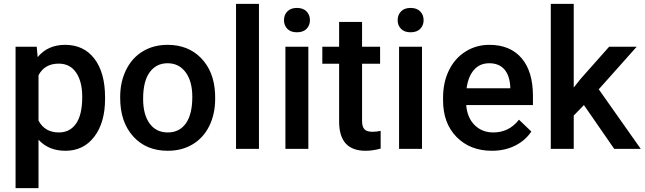

<svg xmlns="http://www.w3.org/2000/svg" viewBox="-20 -770 3334 993"><path d="M523.4 -258.8Q523.4 -136.2 467.8 -63.2Q412.1 9.8 318.4 9.8Q231.4 9.8 179.2 -47.4V203.1H60.5V-528.3H169.9L174.8 -474.6Q227.1 -538.1 316.9 -538.1Q413.6 -538.1 468.5 -466.1Q523.4 -394 523.4 -266.1ZM405.3 -269Q405.3 -348.1 373.8 -394.5Q342.3 -440.9 283.7 -440.9Q210.9 -440.9 179.2 -380.9V-146.5Q211.4 -85 284.7 -85Q341.3 -85 373.3 -130.6Q405.3 -176.3 405.3 -269Z M601.6 -269Q601.6 -346.7 632.3 -408.9Q663.1 -471.2 718.8 -504.6Q774.4 -538.1 846.7 -538.1Q953.6 -538.1 1020.3 -469.2Q1086.9 -400.4 1092.3 -286.6L1092.8 -258.8Q1092.8 -180.7 1062.7 -119.1Q1032.7 -57.6 976.8 -23.9Q920.9 9.8 847.7 9.8Q735.8 9.8 668.7 -64.7Q601.6 -139.2 601.6 -263.2ZM720.2 -258.8Q720.2 -177.2 753.9 -131.1Q787.6 -85 847.7 -85Q907.7 -85 941.2 -131.8Q974.6 -178.7 974.6 -269Q974.6 -349.1 940.2 -396Q905.8 -442.9 846.7 -442.9Q788.6 -442.9 754.4 -396.7Q720.2 -350.6 720.2 -258.8Z M1319.3 0H1200.7V-750H1319.3Z M1574.7 0H1456.1V-528.3H1574.7ZM1448.7 -665.5Q1448.7 -692.9 1466.1 -710.9Q1483.4 -729 1515.6 -729Q1547.9 -729 1565.4 -710.9Q1583 -692.9 1583 -665.5Q1583 -638.7 1565.4 -620.8Q1547.9 -603 1515.6 -603Q1483.4 -603 1466.1 -620.8Q1448.7 -638.7 1448.7 -665.5Z M1852.5 -656.7V-528.3H1945.8V-440.4H1852.5V-145.5Q1852.5 -115.2 1864.5 -101.8Q1876.5 -88.4 1907.2 -88.4Q1927.7 -88.4 1948.7 -93.3V-1.5Q1908.2 9.8 1870.6 9.8Q1733.9 9.8 1733.9 -141.1V-440.4H1647V-528.3H1733.9V-656.7Z M2162.6 0H2043.9V-528.3H2162.6ZM2036.6 -665.5Q2036.6 -692.9 2054 -710.9Q2071.3 -729 2103.5 -729Q2135.7 -729 2153.3 -710.9Q2170.9 -692.9 2170.9 -665.5Q2170.9 -638.7 2153.3 -620.8Q2135.7 -603 2103.5 -603Q2071.3 -603 2054 -620.8Q2036.6 -638.7 2036.6 -665.5Z M2524.4 9.8Q2411.6 9.8 2341.6 -61.3Q2271.5 -132.3 2271.5 -250.5V-265.1Q2271.5 -344.2 2302 -406.5Q2332.5 -468.8 2387.7 -503.4Q2442.9 -538.1 2510.7 -538.1Q2618.7 -538.1 2677.5 -469.2Q2736.3 -400.4 2736.3 -274.4V-226.6H2391.1Q2396.5 -161.1 2434.8 -123Q2473.1 -85 2531.2 -85Q2612.8 -85 2664.1 -150.9L2728 -89.8Q2696.3 -42.5 2643.3 -16.4Q2590.3 9.8 2524.4 9.8ZM2510.3 -442.9Q2461.4 -442.9 2431.4 -408.7Q2401.4 -374.5 2393.1 -313.5H2619.1V-322.3Q2615.2 -381.8 2587.4 -412.4Q2559.6 -442.9 2510.3 -442.9Z M3000 -226.6 2947.3 -172.4V0H2828.6V-750H2947.3V-317.4L2984.4 -363.8L3130.4 -528.3H3272.9L3076.7 -308.1L3293.9 0H3156.7Z"/></svg>

Font: TypoPRO Roboto
Style: Regular
Weight: 500
Designer: Google
Version: Version 2.136; 2016